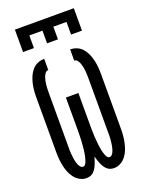

<svg xmlns="http://www.w3.org/2000/svg" viewBox="-175 -1037 850 1127"><g transform="rotate(-20 250.0 -473.5)"><path d="M164 8Q142 8 122.5 -3Q103 -14 90 -31Q77 -48 69 -68Q61 -88 56.5 -109Q52 -130 50 -151.5Q48 -173 48 -195V-540Q48 -561 50 -582.5Q52 -604 57 -625Q62 -646 70.5 -665.5Q79 -685 93 -701.5Q107 -718 127 -726.5Q147 -735 169 -735V-665Q157 -665 149.5 -655Q142 -645 138 -633.5Q134 -622 131.5 -610.5Q129 -599 128 -587Q127 -575 126.5 -563.5Q126 -552 126 -540V-195Q126 -186 126 -176.5Q126 -167 127 -158Q128 -149 129 -139.5Q130 -130 131.5 -121Q133 -112 135.5 -103Q138 -94 141.5 -85.5Q145 -77 151.5 -69.5Q158 -62 167 -62Q176 -62 181.5 -69.5Q187 -77 190 -85.5Q193 -94 195.5 -102.5Q198 -111 199.5 -119.5Q201 -128 202.5 -136.5Q204 -145 205 -154Q206 -163 206.5 -171.5Q207 -180 208 -189Q209 -198 209.5 -206.5Q210 -215 210 -224Q210 -233 210.5 -241.5Q211 -250 211 -259Q211 -268 211 -276.5Q211 -285 211 -294V-478H289V-294Q289 -285 289 -276.5Q289 -268 289 -259Q289 -250 289.5 -241.5Q290 -233 290 -224Q290 -215 290.5 -206.5Q291 -198 292 -189Q293 -180 293.5 -171.5Q294 -163 295 -154Q296 -145 297.5 -136.5Q299 -128 300.5 -119.5Q302 -111 304.5 -102.5Q307 -94 310 -85.5Q313 -77 318.5 -69.5Q324 -62 333 -62Q342 -62 348.5 -69.5Q355 -77 358.5 -85.5Q362 -94 364.5 -103Q367 -112 368.5 -121Q370 -130 371 -139.5Q372 -149 373 -158Q374 -167 374 -176.5Q374 -186 374 -195V-540Q374 -552 373.5 -563.5Q373 -575 372 -587Q371 -599 368.5 -610.5Q366 -622 362 -633.5Q358 -645 350.5 -655Q343 -665 331 -665V-735Q353 -735 373 -726.5Q393 -718 407 -701.5Q421 -685 429.5 -665.5Q438 -646 443 -625Q448 -604 450 -582.5Q452 -561 452 -540V-195Q452 -173 450 -151.5Q448 -130 443.5 -109Q439 -88 431 -68Q423 -48 410 -31Q397 -14 377.5 -3Q358 8 336 8Q324 8 312 4Q300 0 291.5 -8.5Q283 -17 276.5 -27.5Q270 -38 265.5 -49Q261 -60 257 -72Q253 -84 250 -95Q247 -84 243 -72Q239 -60 234.5 -49Q230 -38 223.5 -27.5Q217 -17 208.5 -8.5Q200 0 188 4Q176 8 164 8ZM66 -815V-955H434V-815H366V-894H284V-815H216V-894H134V-815Z"/></g></svg>

Font: Iosevka Slab
Style: Regular
Weight: 400
Monospace: yes
Designer: Belleve Invis
Foundry: Belleve Invis
Version: Version 11.2.4; ttfautohint (v1.8.3)